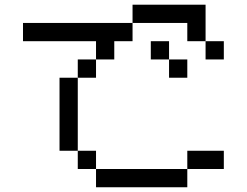

<svg xmlns="http://www.w3.org/2000/svg" viewBox="-20 -789 1040 809"><path d="M538.5 -769.2H846.2V-692.3H538.5V-615.4H461.5V-538.5H384.6V-461.5H307.7V-153.8H384.6V-76.9H769.2V-153.8H923.1V-76.9H769.2V0H384.6V-76.9H307.7V-153.8H230.8V-461.5H307.7V-538.5H384.6V-615.4H76.9V-692.3H538.5ZM846.2 -615.4H923.1V-538.5H846.2ZM769.2 -692.3H846.2V-615.4H769.2ZM692.3 -538.5H769.2V-461.5H692.3ZM615.4 -615.4H692.3V-538.5H615.4Z"/></svg>

Font: Mintsoda - Lime Green 13x16
Style: Regular
Weight: 400
Designer: Mintsoda-15
Version: Version 1.0